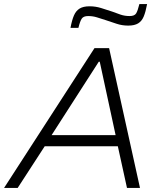

<svg xmlns="http://www.w3.org/2000/svg" viewBox="-37 -925 802 945"><path d="M-17 0 428 -688H500L652 0H588L543 -205H183L50 0ZM217 -260H532L454 -621H449ZM310 -788Q317 -826 327 -849Q337 -872 355 -883Q373 -894 404 -894Q433 -894 460.5 -885.5Q488 -877 515 -868Q536 -860 556.5 -853Q577 -846 601 -846Q625 -846 633 -859Q641 -872 649 -905H687Q680 -867 670.5 -844Q661 -821 643 -810Q625 -799 594 -799Q564 -799 537 -808Q510 -817 483 -826Q461 -833 440.5 -839.5Q420 -846 397 -846Q374 -846 365.5 -833.5Q357 -821 349 -788Z"/></svg>

Font: Saira SemiExpanded Light
Style: Italic
Weight: 300
Width: 6
Italic angle: -12°
Designer: Hector Gatti with collaboration of the Omnibus-Type team
Foundry: Omnibus-Type
Version: Version 1.101